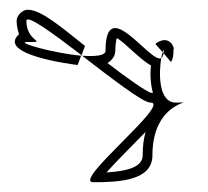

<svg xmlns="http://www.w3.org/2000/svg" viewBox="-20 -548 425 393"><path d="M198 -195C220 -220 252 -251 278 -278C274 -264 272 -248 272 -230C272 -208 246 -198 198 -195ZM200 -419C207 -423 216 -432 216 -444C216 -457 218 -466 219 -470C235 -462 264 -428 289 -414C287 -397 288 -376 293 -358H289C279 -361 240 -388 200 -419ZM298 -458 313 -441C314 -447 315 -448 315 -444V-439L330 -421C335 -429 335 -437 335 -444C335 -446 338 -449 331 -459C318 -474 300 -460 298 -458ZM148 -434C208 -388 272 -338 288 -338C332 -338 126 -175 171 -175C223 -175 292 -178 292 -230C292 -349 393 -338 340 -338C304 -338 305 -398 310 -429C288 -417 196 -562 196 -444C196 -434 175 -432 148 -434ZM14 -505C14 -495 17 -483 19 -478C-28 -436 129 -416 139 -415L146 -434C90 -439 9 -462 36 -462C80 -462 34 -461 34 -505C34 -520 88 -480 147 -435L154 -454C107 -491 66 -527 38 -528C28 -529 14 -518 14 -505ZM146 -434 147 -435 148 -434ZM310 -429C312 -430 314 -434 315 -439L313 -441C312 -438 311 -434 310 -429Z"/></svg>

Font: CiSf CamouflageKit II
Style: Outline
Weight: 400
Version: Version 1